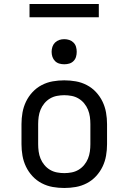

<svg xmlns="http://www.w3.org/2000/svg" viewBox="-20 -928 640 956"><path d="M300 8Q271 8 242.5 3Q214 -2 188 -15.5Q162 -29 142 -50.5Q122 -72 109.5 -98Q97 -124 92 -152.5Q87 -181 87 -210V-310Q87 -339 92 -367.5Q97 -396 109.5 -422Q122 -448 142 -469.5Q162 -491 188 -504.5Q214 -518 242.5 -523Q271 -528 300 -528Q329 -528 357.5 -523Q386 -518 412 -504.5Q438 -491 458 -469.5Q478 -448 490.5 -422Q503 -396 508 -367.5Q513 -339 513 -310V-210Q513 -181 508 -152.5Q503 -124 490.5 -98Q478 -72 458 -50.5Q438 -29 412 -15.5Q386 -2 357.5 3Q329 8 300 8ZM300 -66Q318 -66 336.5 -69.5Q355 -73 371 -82.5Q387 -92 399 -106.5Q411 -121 418 -138Q425 -155 427.5 -173.5Q430 -192 430 -210V-310Q430 -328 427.5 -346.5Q425 -365 418 -382Q411 -399 399 -413.5Q387 -428 371 -437.5Q355 -447 336.5 -450.5Q318 -454 300 -454Q282 -454 263.5 -450.5Q245 -447 229 -437.5Q213 -428 201 -413.5Q189 -399 182 -382Q175 -365 172.5 -346.5Q170 -328 170 -310V-210Q170 -192 172.5 -173.5Q175 -155 182 -138Q189 -121 201 -106.5Q213 -92 229 -82.5Q245 -73 263.5 -69.5Q282 -66 300 -66ZM300 -608Q287 -608 275 -611.5Q263 -615 254 -624Q245 -633 241 -645Q237 -657 237 -670Q237 -683 241 -695Q245 -707 254 -716Q263 -725 275 -729Q287 -733 300 -733Q313 -733 325 -729Q337 -725 346 -716Q355 -707 358.5 -695Q362 -683 362 -670Q362 -657 358.5 -645Q355 -633 346 -624Q337 -615 325 -611.5Q313 -608 300 -608ZM127 -842V-908H472V-842Z"/></svg>

Font: Iosevka Etoile
Style: Regular
Weight: 400
Designer: Belleve Invis
Foundry: Belleve Invis
Version: Version 33.2.4